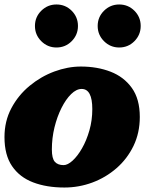

<svg xmlns="http://www.w3.org/2000/svg" viewBox="-26 -827 695 857"><path d="M-6 -215Q-6 -286.5 24.8 -344.2Q55.5 -402 106 -443.8Q156.5 -485.5 216.5 -507.8Q276.5 -530 335 -530Q408 -530 467.5 -507Q527 -484 562.5 -434.5Q598 -385 598 -305Q598 -234 570 -176Q542 -118 494 -76.2Q446 -34.5 386 -12.2Q326 10 261.5 10Q182 10 121.8 -13Q61.5 -36 27.8 -85.5Q-6 -135 -6 -215ZM205.5 -160Q205.5 -119.5 218.8 -104.8Q232 -90 258 -90Q276 -90 298 -110Q320 -130 340 -164.8Q360 -199.5 373 -244.8Q386 -290 386 -340Q386 -430 338.5 -430Q315 -430 291.5 -407Q268 -384 248.5 -345.2Q229 -306.5 217.2 -258.5Q205.5 -210.5 205.5 -160ZM506 -615Q466.5 -615 438.2 -643.2Q410 -671.5 410 -711Q410 -751 438.2 -779Q466.5 -807 506 -807Q546 -807 574 -779Q602 -751 602 -711Q602 -671.5 574 -643.2Q546 -615 506 -615ZM226 -615Q186.5 -615 158.2 -643.2Q130 -671.5 130 -711Q130 -751 158.2 -779Q186.5 -807 226 -807Q266 -807 294 -779Q322 -751 322 -711Q322 -671.5 294 -643.2Q266 -615 226 -615Z"/></svg>

Font: Besley* Fatface
Style: Italic
Weight: 900
Italic angle: -13°
Designer: Owen Earl
Foundry: indestructible type*
Version: Version 3.000; ttfautohint (v1.8.3)